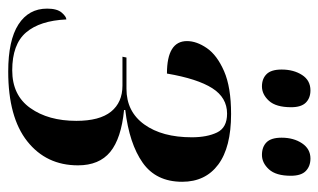

<svg xmlns="http://www.w3.org/2000/svg" viewBox="-178 -606 794 479"><g transform="rotate(90 219.5 -367.0)"><path d="M159 10Q81 10 41.5 -15.5Q2 -41 2 -87Q2 -112 12 -123.5Q22 -135 29 -135Q32 -69 61.5 -34.5Q91 0 156 0Q218 0 250 -45Q282 -90 282 -160Q282 -218 259 -246.5Q236 -275 194 -275H122L124 -285H202Q259 -285 291 -329.5Q323 -374 323 -448Q323 -486 311 -511Q299 -536 264 -536Q224 -536 200.5 -499Q177 -462 164 -386Q83 -386 83 -436Q83 -460 100.5 -485.5Q118 -511 158 -528.5Q198 -546 265 -546Q348 -546 391 -514Q434 -482 434 -424Q434 -359 386.5 -325.5Q339 -292 255 -282V-279Q326 -272 359.5 -244.5Q393 -217 393 -164Q393 -85 333 -37.5Q273 10 159 10ZM367 -623Q347 -623 335.5 -634.5Q324 -646 324 -672Q324 -702 338 -723Q352 -744 376 -744Q395 -744 407 -732.5Q419 -721 419 -695Q419 -658 403 -640.5Q387 -623 367 -623ZM196 -623Q177 -623 165.5 -634.5Q154 -646 154 -672Q154 -702 167.5 -723Q181 -744 206 -744Q225 -744 236.5 -732.5Q248 -721 248 -696Q248 -658 232 -640.5Q216 -623 196 -623Z"/></g></svg>

Font: Noto Serif Display Condensed SemiBold
Style: Italic
Weight: 600
Width: 3
Italic angle: -12°
Designer: Monotype Design Team
Foundry: Monotype Imaging Inc.
Version: Version 2.009